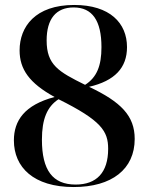

<svg xmlns="http://www.w3.org/2000/svg" viewBox="-20 -744 599 774"><path d="M277 10C431 10 523 -62 523 -184C523 -277 468 -333 339 -394C443 -418 492 -471 492 -554C492 -651 423 -724 279 -724C122 -724 59 -636 59 -541C59 -465 98 -409 200 -353C79 -321 36 -258 36 -178C36 -70 115 10 277 10ZM323 -402C216 -455 168 -482 168 -581C168 -668 206 -714 277 -714C352 -714 389 -661 389 -554C389 -478 370 -432 323 -402ZM285 0C192 0 149 -58 149 -181C149 -264 170 -314 216 -344C389 -258 416 -215 416 -144C416 -48 369 0 285 0Z"/></svg>

Font: Noto Serif Display SemiBold
Style: Regular
Weight: 600
Designer: Monotype Design Team
Foundry: Monotype Imaging Inc.
Version: Version 2.009